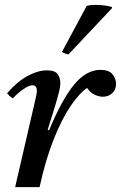

<svg xmlns="http://www.w3.org/2000/svg" viewBox="-20 -766 495 786"><path d="M142 0H42L124 -355Q131 -384 131 -393Q131 -417 113 -417Q99 -417 76.5 -401.5Q54 -386 32 -363Q25 -368 19.5 -373Q14 -378 9 -384Q49 -431 92 -454.5Q135 -478 172 -478Q205 -478 216 -462.5Q227 -447 227 -426Q227 -413 223 -395.5Q219 -378 207 -337L175 -234L181 -233Q233 -358 283 -419Q333 -480 391 -480Q426 -480 440.5 -462Q455 -444 455 -423Q455 -398 439 -384Q423 -370 401 -370Q385 -370 367 -378.5Q349 -387 337 -406Q306 -386 270 -333.5Q234 -281 200.5 -197.5Q167 -114 142 0ZM438 -737 439 -733 260 -543Q258 -543 247.5 -546.5Q237 -550 234 -554L335 -742Q341 -744 351.5 -745Q362 -746 373 -746Q391 -746 409.5 -743.5Q428 -741 438 -737Z"/></svg>

Font: Tiro Devanagari Hindi
Style: Italic
Weight: 400
Italic angle: -11°
Designer: Devanagari: John Hudson & Fiona Ross, assisted by Paul Hanslow. Latin: John Hudson with Paul Hanslow, assisted by Kaja S
Foundry: Tiro Typeworks Ltd.
Version: Version 1.52